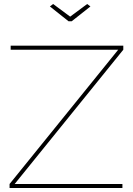

<svg xmlns="http://www.w3.org/2000/svg" viewBox="-20 -938 664 958"><path d="M245.1 -918 330.1 -855 415 -918 431.2 -905.8 337.9 -832H321.8L229 -905.8ZM27.8 -20 569.8 -689.9H33.2V-710H595.2V-689.9L53.2 -20H590.8V0H27.8Z"/></svg>

Font: Rawline Thin
Style: Regular
Weight: 250
Designer: Matt McInerney, Pablo Impallari, Rodrigo Fuenzalida
Foundry: Matt McInerney, Pablo Impallari, Rodrigo Fuenzalida
Version: Version 4.020;PS 004.020;hotconv 1.0.88;makeotf.lib2.5.64775